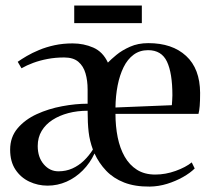

<svg xmlns="http://www.w3.org/2000/svg" viewBox="-20 -678 776 710"><path d="M156 8.5Q120 8.5 88.2 -6.5Q56.5 -21.5 37 -51Q17.5 -80.5 17.5 -124.5Q17.5 -171 45 -203.5Q72.5 -236 116.2 -256Q160 -276 209.8 -285.2Q259.5 -294.5 304 -294.5V-347.5Q304 -380 296.2 -406.8Q288.5 -433.5 269.8 -449.5Q251 -465.5 217.5 -465.5Q185 -465.5 156 -460Q127 -454.5 102.8 -445.5Q78.5 -436.5 59.5 -425.5L45.5 -449.5Q59 -459 79 -470.8Q99 -482.5 124.8 -493.2Q150.5 -504 181.8 -510.8Q213 -517.5 248.5 -517.5Q289.5 -517.5 325 -502Q360.5 -486.5 379 -446.5Q390 -458 410.5 -475Q431 -492 460.8 -505.2Q490.5 -518.5 528.5 -518.5Q617 -518.5 668.2 -471.2Q719.5 -424 720 -334.5Q720 -303.5 718.5 -286Q717 -268.5 714 -257H407Q407 -211 415.2 -170.2Q423.5 -129.5 441 -98.8Q458.5 -68 486.5 -50.2Q514.5 -32.5 554 -32.5Q592 -32.5 629.5 -46Q667 -59.5 689 -77.5L700 -55Q683.5 -38.5 656.5 -23.2Q629.5 -8 598 1.8Q566.5 11.5 534 12Q479 12.5 439.2 -3Q399.5 -18.5 372.8 -46.5Q346 -74.5 329.5 -110.5Q313 -75 286.2 -48Q259.5 -21 226 -6.2Q192.5 8.5 156 8.5ZM407 -280.5 615.5 -289Q616.5 -300 616.8 -308.2Q617 -316.5 617.5 -325.5Q617.5 -407.5 597.5 -450Q577.5 -492.5 527.5 -492.5Q497 -492.5 474.2 -475.8Q451.5 -459 437 -429.5Q422.5 -400 415 -361.8Q407.5 -323.5 407 -280.5ZM196 -44.5Q224 -44.5 247.5 -55Q271 -65.5 290.2 -84Q309.5 -102.5 323.5 -125Q311.5 -157.5 307.8 -189.8Q304 -222 304 -268.5Q266 -268.5 232.8 -259.8Q199.5 -251 174 -234.5Q148.5 -218 134 -193.8Q119.5 -169.5 119.5 -138Q119.5 -96.5 141.8 -70.5Q164 -44.5 196 -44.5ZM504.5 -657.5V-592.5H254.5V-657.5Z"/></svg>

Font: Merriweather 144pt
Style: Regular
Weight: 400
Version: Version 2.100